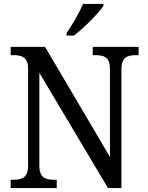

<svg xmlns="http://www.w3.org/2000/svg" viewBox="-20 -951 746 971"><path d="M317 -784V-771H354C405 -810 480 -886 503 -921V-931H400C381 -886 346 -827 317 -784ZM34 0H267V-42H253C211 -42 179 -51 179 -114V-583L526 0H594V-600C594 -663 626 -672 668 -672H681V-714H449V-672H463C504 -672 536 -663 536 -604V-157L208 -714H34V-672H48C89 -672 122 -663 122 -604V-114C122 -51 90 -42 47 -42H34Z"/></svg>

Font: Noto Serif Ethiopic SmCn
Style: Regular
Weight: 400
Width: 4
Designer: Monotype Design Team
Foundry: Monotype Imaging Inc.
Version: Version 2.102